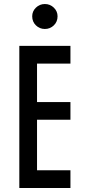

<svg xmlns="http://www.w3.org/2000/svg" viewBox="-20 -934 430 954"><path d="M76 -706H330V-618H164V-427H330V-339H164V-88H330V0H76ZM140 -853Q140 -878 158.5 -896Q177 -914 203 -914Q229 -914 247.5 -896Q266 -878 266 -853Q266 -826 247.5 -808Q229 -790 203 -790Q177 -790 158.5 -808Q140 -826 140 -853Z"/></svg>

Font: Lineal
Style: Regular
Weight: 400
Designer: Created by Frank Adebiaye with contributions from Anton Moglia & Ariel Martín Pérez
Created by Frank ADEBIAYE with FontF
Foundry: Velvetyne Type Foundry
Version: Version 2.000